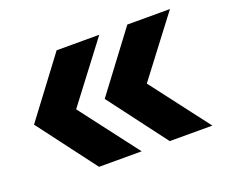

<svg xmlns="http://www.w3.org/2000/svg" viewBox="-83 -674 825 703"><g transform="rotate(-20 329.0 -323.0)"><path d="M469.2 -95.7H635.3L462.4 -322.3L635.3 -549.8H469.2L298.3 -322.3ZM193.8 -95.7H359.9L187 -322.3L359.9 -549.8H193.8L22.9 -322.3Z"/></g></svg>

Font: Giphurs ExtraBold
Style: Regular
Weight: 800
Version: Version 1.000